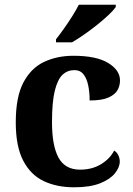

<svg xmlns="http://www.w3.org/2000/svg" viewBox="-20 -786 567 816"><path d="M295 10Q221 10 165.5 -16.5Q110 -43 78.5 -103.5Q47 -164 47 -266Q47 -374 79.5 -435.5Q112 -497 167.5 -523Q223 -549 292 -549Q389 -549 439.5 -518.5Q490 -488 490 -444Q490 -422 479.5 -403Q469 -384 441 -371.5Q413 -359 361 -359Q361 -393 355 -422.5Q349 -452 335 -470Q321 -488 296 -488Q267 -488 246 -468.5Q225 -449 213 -401Q201 -353 201 -267Q201 -166 229 -115.5Q257 -65 320 -65Q372 -65 410 -88.5Q448 -112 465 -146Q477 -139 483 -126Q489 -113 489 -100Q489 -75 468.5 -49.5Q448 -24 405.5 -7Q363 10 295 10ZM218 -619Q233 -638 251.5 -664Q270 -690 287 -717Q304 -744 315 -766H472V-756Q463 -743 442 -723Q421 -703 393.5 -681Q366 -659 338 -639.5Q310 -620 286 -606H218Z"/></svg>

Font: Noto Serif Sinhala
Style: Bold
Weight: 700
Designer: Jelle Bosma - Monotype Design Team
Foundry: Monotype Imaging Inc.
Version: Version 2.007; ttfautohint (v1.8.4.7-5d5b)